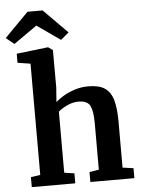

<svg xmlns="http://www.w3.org/2000/svg" viewBox="-104 -1090 835 1141"><g transform="rotate(-5 314.0 -520.0)"><path d="M95 -68V-731.5L18.5 -743.5V-797.5L205.5 -819.5H207.5L234.5 -800.5L235 -578L228.5 -491Q245.5 -506.5 275.2 -524.5Q305 -542.5 343.5 -555Q382 -567.5 425 -567.5Q489 -567.5 523.8 -543.8Q558.5 -520 572.2 -470.5Q586 -421 586 -344V-68.5L650.5 -59.5V0H388V-59.5L444.5 -68.5V-344Q444.5 -416.5 428.8 -449.2Q413 -482 358.5 -482Q324.5 -482 291.8 -466.5Q259 -451 238 -433V-68.5L298 -59.5V0H38.5V-59.5ZM104 -1040.5H194L336.5 -897L288 -856.5L149 -954L10 -856.5L-38.5 -896Z"/></g></svg>

Font: Merriweather
Style: Bold
Weight: 700
Designer: Eben Sorkin
Foundry: Eben Sorkin
Version: Version 2.100; ttfautohint (v1.7.19-72a1) -l 8 -r 50 -G 200 